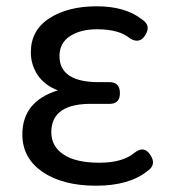

<svg xmlns="http://www.w3.org/2000/svg" viewBox="-20 -577 541 610"><path d="M458 -84Q478 -54 449 -34Q391 13 285 13Q179 13 115 -31Q51 -75 51 -150Q51 -255 164 -290Q123 -305 100 -338Q78 -371 78 -411Q78 -481 137 -519Q196 -557 287 -557Q378 -557 430 -516Q461 -497 442 -466Q424 -436 393 -455Q359 -484 288 -484Q236 -484 202 -462Q169 -440 169 -399Q169 -316 294 -316H328Q361 -316 361 -281Q361 -247 328 -247H277Q143 -250 143 -157Q143 -112 182 -86Q221 -60 296 -60Q371 -60 409 -93Q439 -115 458 -84Z"/></svg>

Font: Swei Gothic CJK TC Regular
Style: Regular
Weight: 400
Version: Version 2.129